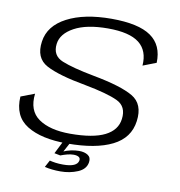

<svg xmlns="http://www.w3.org/2000/svg" viewBox="-82 -669 827 881"><g transform="rotate(10 332.0 -229.0)"><path d="M265.5 4.5Q144.5 4.5 77.8 -37Q11 -78.5 17 -170.5L81 -195Q71.5 -115 124 -78.5Q176.5 -42 271 -42Q377.5 -42 432.2 -69.5Q487 -97 493.5 -149.5Q501.5 -209 454.2 -231.5Q407 -254 300.5 -274Q174.5 -296.5 116.8 -327.2Q59 -358 70.5 -436.5Q81 -511 161 -552.8Q241 -594.5 367.5 -594.5Q493.5 -594.5 551.2 -554.2Q609 -514 606 -431.5L544 -407.5Q549.5 -477.5 504.5 -512.8Q459.5 -548 359 -548Q260 -548 202.5 -516.8Q145 -485.5 139 -437.5Q132 -382 181.5 -361.8Q231 -341.5 332 -322.5Q461.5 -298.5 517.5 -265.8Q573.5 -233 562.5 -152Q552 -72 475.2 -33.8Q398.5 4.5 265.5 4.5ZM257 136Q236.5 136 218 134Q199.5 132 183.5 128L201 95.5Q212.5 98.5 228.5 100.8Q244.5 103 263.5 103Q328.5 103 334.5 72Q336.5 60.5 327.8 55.2Q319 50 304 50Q290.5 50 274.2 54.2Q258 58.5 244 64L216 58.5L245.5 0H278.5L255 43.5Q267.5 37.5 287.2 33Q307 28.5 325.5 28.5Q351.5 28.5 367.2 39Q383 49.5 379.5 72Q374.5 105 337.5 120.5Q300.5 136 257 136Z"/></g></svg>

Font: Anybody ExtraExpanded Light
Style: Italic
Weight: 300
Width: 8
Italic angle: -10°
Designer: Tyler Finck
Foundry: Etcetera Type Company
Version: Version 1.010; ttfautohint (v1.8.3) -l 8 -r 50 -G 200 -x 14 